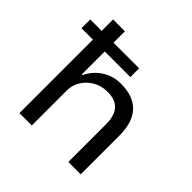

<svg xmlns="http://www.w3.org/2000/svg" viewBox="-181 -864 1022 1022"><g transform="rotate(45 330.5 -352.5)"><path d="M106 0V-553H20V-619H106V-705H195V-619H388V-553H195V-381H201Q224 -431 271 -462Q318 -493 378 -493Q471 -493 519 -442.5Q567 -392 567 -291V0H474V-286Q474 -323 463 -351.5Q452 -380 426.5 -396Q401 -412 358 -412Q312 -412 276 -391Q240 -370 219.5 -336.5Q199 -303 199 -264V0Z"/></g></svg>

Font: Nunito Sans 6pt
Style: Regular
Weight: 400
Version: Version 3.101;gftools[0.9.27]